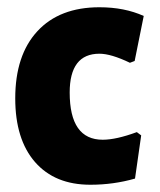

<svg xmlns="http://www.w3.org/2000/svg" viewBox="-20 -498 441 529"><path d="M254 -478Q323 -478 376 -454L351 -330L338 -325Q286 -350 254 -350Q172 -350 172 -243Q172 -113 263 -113Q300 -113 357 -134L369 -125L352 -6Q293 11 229 11Q131 11 76.5 -51.5Q22 -114 22 -227Q22 -346 83 -412Q144 -478 254 -478Z"/></svg>

Font: Alegreya Sans ExtraBold
Style: Regular
Weight: 800
Designer: Juan Pablo del Peral
Foundry: Huerta Tipografica
Version: Version 2.007